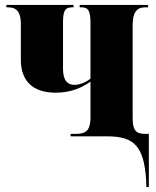

<svg xmlns="http://www.w3.org/2000/svg" viewBox="-20 -556 638 783"><path d="M576 178 577 207H587V-10H571C533 -10 521 -27 521 -75V-456C521 -507 540 -526 570 -526H584V-536H305V-526H313C339 -526 349 -514 349 -462V-235C328 -219 305 -210 283 -210C256 -210 237 -227 237 -275V-464C237 -513 246 -526 273 -526H280V-536H6V-526H14C51 -526 65 -503 65 -458V-312C65 -225 115 -178 207 -178C277 -178 319 -203 349 -223V-77C349 -18 325 -10 286 -10H268V0H418C529 0 567 43 576 178Z"/></svg>

Font: Noto Serif Display Condensed Black
Style: Regular
Weight: 900
Width: 3
Designer: Monotype Design Team
Foundry: Monotype Imaging Inc.
Version: Version 2.009